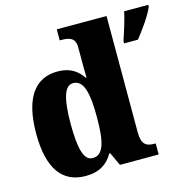

<svg xmlns="http://www.w3.org/2000/svg" viewBox="-111 -871 989 991"><g transform="rotate(-15 383.5 -375.0)"><path d="M228 10C301 10 346 -21 374 -71H379L412 0H619V-59H611C565 -59 544 -77 544 -140V-760H278V-701H286C327 -701 361 -694 361 -642V-593C361 -554 361 -510 362 -480H358C331 -519 294 -549 225 -549C106 -549 36 -460 36 -267C36 -75 106 10 228 10ZM595 -613V-600H669C704 -644 750 -708 767 -750V-760H638C630 -718 608 -651 595 -613ZM286 -70C239 -70 221 -136 221 -269C221 -398 239 -470 287 -470C344 -470 361 -398 361 -270C361 -137 344 -70 286 -70Z"/></g></svg>

Font: Noto Serif Georgian SemiCondensed Black
Style: Regular
Weight: 900
Width: 4
Designer: Monotype Design Team, Akaki Razmadze
Foundry: Google LLC
Version: Version 2.003